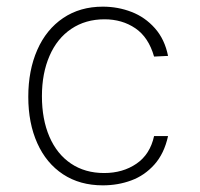

<svg xmlns="http://www.w3.org/2000/svg" viewBox="-20 -547 600 577"><path d="M485 -379 443 -377Q426.5 -435 386.8 -462Q347 -489 294 -489Q237 -489 194.2 -460.2Q151.5 -431.5 128.8 -379Q106 -326.5 106 -258Q106 -188.5 128.5 -136.2Q151 -84 193.2 -55.5Q235.5 -27 293 -27Q349 -27 390 -55Q431 -83 443 -138H485Q473.5 -85.5 444 -52.5Q414.5 -19.5 374.5 -4.8Q334.5 10 289 10Q220 10 169.5 -23.2Q119 -56.5 92 -116.8Q65 -177 65 -256Q65 -335.5 92 -397Q119 -458.5 169.8 -492.8Q220.5 -527 289 -527Q334.5 -527 375.2 -511.2Q416 -495.5 445.5 -462.2Q475 -429 485 -379Z"/></svg>

Font: Public Sans VF
Style: Regular
Weight: 400
Designer: Pablo Impallari, Rodrigo Fuenzalida (Modified by Dan O. Williams and USWDS)
Version: Version 1.003